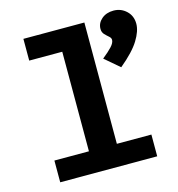

<svg xmlns="http://www.w3.org/2000/svg" viewBox="-103 -779 807 870"><g transform="rotate(-15 300.0 -344.5)"><path d="M73 0V-102H235V-569H80V-671H366V-102H528V0ZM475 -432 406 -491Q436 -515 451.5 -532Q467 -549 467 -563Q467 -572 457.5 -580Q448 -588 438.5 -598Q429 -608 429 -624Q429 -651 451 -670Q473 -689 507 -689Q542 -689 567 -665.5Q592 -642 592 -605Q592 -571 565.5 -528Q539 -485 475 -432Z"/></g></svg>

Font: Inconsolata Expanded ExtraBold
Style: Regular
Weight: 800
Width: 7
Monospace: yes
Designer: Raph Levien, Cyreal, Brenton Simpson
Foundry: Raph Levien, Cyreal, Google
Version: Version 3.001; ttfautohint (v1.8.2.53-6de2)